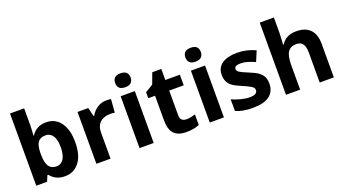

<svg xmlns="http://www.w3.org/2000/svg" viewBox="-58 -1324 3402 1899"><g transform="rotate(-20 1643.0 -375.0)"><path d="M381.8 -556.2Q478.5 -556.2 533.2 -480.7Q587.9 -405.3 587.9 -273.9Q587.9 -138.7 531.5 -64.5Q475.1 9.8 377.9 9.8Q281.7 9.8 227.1 -60.1H216.8L191.9 0H78.1V-759.8H227.1V-583Q227.1 -549.3 221.2 -475.1H227.1Q279.3 -556.2 381.8 -556.2ZM334 -437Q278.8 -437 253.4 -403.1Q228 -369.1 227.1 -291V-274.9Q227.1 -187 253.2 -148.9Q279.3 -110.8 335.9 -110.8Q381.8 -110.8 408.9 -153.1Q436 -195.3 436 -275.9Q436 -356.4 408.7 -396.7Q381.3 -437 334 -437Z M1015.6 -556.2Q1045.9 -556.2 1065.9 -551.8L1054.7 -412.1Q1036.6 -417 1010.7 -417Q939.5 -417 899.7 -380.4Q859.9 -343.8 859.9 -277.8V0H710.9V-545.9H823.7L845.7 -454.1H853Q878.4 -500 921.6 -528.1Q964.8 -556.2 1015.6 -556.2Z M1158.7 -687Q1158.7 -759.8 1239.7 -759.8Q1320.8 -759.8 1320.8 -687Q1320.8 -652.3 1300.5 -633.1Q1280.3 -613.8 1239.7 -613.8Q1158.7 -613.8 1158.7 -687ZM1314 0H1165V-545.9H1314Z M1700.2 -108.9Q1739.3 -108.9 1793.9 -126V-15.1Q1738.3 9.8 1657.2 9.8Q1567.9 9.8 1527.1 -35.4Q1486.3 -80.6 1486.3 -170.9V-434.1H1415V-497.1L1497.1 -546.9L1540 -662.1H1635.3V-545.9H1788.1V-434.1H1635.3V-170.9Q1635.3 -139.2 1653.1 -124Q1670.9 -108.9 1700.2 -108.9Z M1897.9 -687Q1897.9 -759.8 1979 -759.8Q2060.1 -759.8 2060.1 -687Q2060.1 -652.3 2039.8 -633.1Q2019.5 -613.8 1979 -613.8Q1897.9 -613.8 1897.9 -687ZM2053.2 0H1904.3V-545.9H2053.2Z M2590.3 -162.1Q2590.3 -78.1 2532 -34.2Q2473.6 9.8 2357.4 9.8Q2297.9 9.8 2255.9 1.7Q2213.9 -6.3 2177.2 -22V-145Q2218.8 -125.5 2270.8 -112.3Q2322.8 -99.1 2362.3 -99.1Q2443.4 -99.1 2443.4 -146Q2443.4 -163.6 2432.6 -174.6Q2421.9 -185.5 2395.5 -199.5Q2369.1 -213.4 2325.2 -231.9Q2262.2 -258.3 2232.7 -280.8Q2203.1 -303.2 2189.7 -332.3Q2176.3 -361.3 2176.3 -403.8Q2176.3 -476.6 2232.7 -516.4Q2289.1 -556.2 2392.6 -556.2Q2491.2 -556.2 2584.5 -513.2L2539.6 -405.8Q2498.5 -423.3 2462.9 -434.6Q2427.2 -445.8 2390.1 -445.8Q2324.2 -445.8 2324.2 -410.2Q2324.2 -390.1 2345.5 -375.5Q2366.7 -360.8 2438.5 -332Q2502.4 -306.2 2532.2 -283.7Q2562 -261.2 2576.2 -231.9Q2590.3 -202.6 2590.3 -162.1Z M3210.4 0H3061.5V-318.8Q3061.5 -437 2973.6 -437Q2911.1 -437 2883.3 -394.5Q2855.5 -352.1 2855.5 -256.8V0H2706.5V-759.8H2855.5V-605Q2855.5 -586.9 2852.1 -520L2848.6 -476.1H2856.4Q2906.2 -556.2 3014.6 -556.2Q3110.8 -556.2 3160.6 -504.4Q3210.4 -452.6 3210.4 -356Z"/></g></svg>

Font: Samim FD
Style: Bold-FD
Weight: 700
Foundry: DejaVu fonts team - Redesigned by Saber Rastikerdar
Version: Version 4.0.1